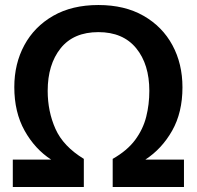

<svg xmlns="http://www.w3.org/2000/svg" viewBox="-20 -745 784 765"><path d="M31 0V-109H184Q119 -151 78 -224.5Q37 -298 37 -398Q37 -491 77 -565Q117 -639 192 -682Q267 -725 372 -725Q477 -725 552 -682Q627 -639 667 -565Q707 -491 707 -397Q707 -297 666 -224.5Q625 -152 559 -109H713V0H429V-112Q487 -145 518.5 -187.5Q550 -230 562.5 -279.5Q575 -329 575 -383Q575 -489 522.5 -553Q470 -617 372 -617Q273 -617 221.5 -552.5Q170 -488 170 -383Q170 -301 201 -231.5Q232 -162 314 -112V0Z"/></svg>

Font: Noto Sans SemiBold
Style: Regular
Weight: 600
Designer: Monotype Design Team
Foundry: Monotype Imaging Inc.
Version: Version 2.007